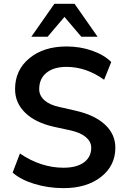

<svg xmlns="http://www.w3.org/2000/svg" viewBox="-20 -972 656 1002"><path d="M84 -170.9Q193.4 -96.7 311.5 -96.7Q379.9 -96.7 418 -124.5Q456.1 -152.3 456.1 -201.2Q456.1 -232.4 428.7 -255.9Q401.4 -279.3 350.6 -291Q340.8 -293 264.6 -309.6Q166 -331.1 112.3 -382.8Q58.6 -434.6 58.6 -506.8Q58.6 -606.4 133.3 -668Q208 -729.5 327.1 -729.5Q398.4 -729.5 460.9 -707.5Q523.4 -685.5 560.5 -648.4L523.4 -555.7Q429.7 -623 327.1 -623Q260.7 -623 222.7 -592.3Q184.6 -561.5 184.6 -506.8Q184.6 -473.6 211.4 -449.2Q238.3 -424.8 288.1 -414.1L374 -394.5Q473.6 -372.1 527.8 -321.8Q582 -271.5 582 -201.2Q582 -107.4 507.3 -48.8Q432.6 9.8 311.5 9.8Q231.4 9.8 159.7 -12.2Q87.9 -34.2 45.9 -71.3ZM143.6 -780.3 263.7 -952.1H369.1L489.3 -780.3H404.3L316.4 -883.8L228.5 -780.3Z"/></svg>

Font: Min Sans SemiBold
Style: Regular
Weight: 600
Designer: Jinseong-Kim, NotoSansCJK, Nunito
Foundry: Jinseong-Kim
Version: Version 1.400;Glyphs 3.1.2 (3151)